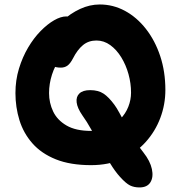

<svg xmlns="http://www.w3.org/2000/svg" viewBox="-20 -729 808 858"><path d="M387 9Q294.2 9 229.5 -17Q164.8 -43 124.8 -88.5Q84.8 -134 66.9 -192Q49 -250 49 -313Q49 -370.6 64.7 -422.2Q80.4 -473.8 105.6 -516.4Q130.8 -559 161.3 -590.1Q191.8 -621.2 221.8 -638.4Q251.8 -655.6 276 -655.6Q294.4 -655.6 313.7 -645.5Q333 -635.4 346.4 -619.4Q359.8 -603.4 359.8 -584.4Q359.8 -565.8 350.9 -552.9Q342 -540 309.8 -523Q275 -504.2 250.2 -470.3Q225.4 -436.4 212.3 -395.5Q199.2 -354.6 199.2 -313Q199.2 -269.2 217.6 -230.7Q236 -192.2 277.4 -168.1Q318.8 -144 387 -144Q428.2 -144 461 -158.3Q493.8 -172.6 517.5 -196.8Q541.2 -221 553.4 -251.9Q565.6 -282.8 565.6 -315Q565.6 -356.4 554.3 -397.4Q543 -438.4 522.1 -472.6Q501.2 -506.8 472.8 -527.4Q444.4 -548 411 -548Q375.8 -548 350.8 -527.4Q325.8 -506.8 306 -467.8Q294 -444.8 281.5 -435.8Q269 -426.8 252 -426.8Q229.6 -426.8 214.6 -434.2Q199.6 -441.6 192.1 -457.3Q184.6 -473 184.6 -497.4Q184.6 -531.2 205.1 -568.2Q225.6 -605.2 260.2 -637.1Q294.8 -669 337.8 -689Q380.8 -709 426 -709Q485.6 -709 538.4 -680.5Q591.2 -652 632 -600Q672.8 -548 695.9 -478.5Q719 -409 719 -327Q719 -262 696.4 -201.9Q673.8 -141.8 630.8 -94.1Q587.8 -46.4 526.5 -18.7Q465.2 9 387 9ZM603.4 108.6Q579 108.6 561 99.7Q543 90.8 516.8 62Q494.6 37.6 472.9 2.1Q451.2 -33.4 430.2 -72.6Q409.2 -111.8 388.6 -148.9Q368 -186 348 -213.6Q325.6 -246 322.5 -271.4Q319.4 -296.8 335 -311.5Q350.6 -326.2 382.8 -326.2Q419.2 -326.2 442.7 -310.6Q466.2 -295 491.4 -260.6Q500.8 -248.2 514 -223.8Q527.2 -199.4 543.7 -168.8Q560.2 -138.2 579.4 -106.6Q598.6 -75 621 -47.6Q651.2 -9.2 658.8 26.6Q666.4 62.4 652.2 85.5Q638 108.6 603.4 108.6Z"/></svg>

Font: Shantell Sans Light
Style: Regular
Weight: 300
Designer: Stephen Nixon, Anya Danilova, Shantell Martin
Foundry: Arrow Type
Version: Version 1.011;[c5ecc13dd]